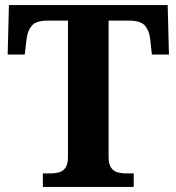

<svg xmlns="http://www.w3.org/2000/svg" viewBox="-20 -734 693 754"><path d="M148.3 0V-53H176.5Q196.7 -53 212.6 -57.5Q228.5 -62 237.7 -76.1Q246.9 -90.2 246.9 -118.3V-653H167.1Q122.8 -653 105.7 -634Q88.5 -615 84.5 -582L77.2 -519.9H10.1L15.1 -714H638.5L643.5 -519.9H576.4L569.6 -582Q565.6 -615 548.6 -634Q531.6 -653 486.6 -653H406.5V-118.1Q406.5 -90.1 415.8 -76.1Q425.1 -62.1 441.1 -57.5Q457.2 -53 476.9 -53H505.1V0Z"/></svg>

Font: Noto Serif Telugu
Style: Regular
Weight: 400
Designer: Jelle Bosma - Monotype Design Team
Foundry: Monotype Imaging Inc.
Version: Version 2.003